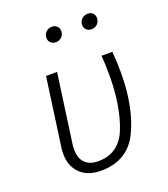

<svg xmlns="http://www.w3.org/2000/svg" viewBox="-138 -840 833 950"><g transform="rotate(-20 279.0 -365.5)"><path d="M489 -413Q489 -232 431 -110.5Q373 11 231 11Q161 11 122 -28Q83 -67 83 -131Q83 -152 85 -163L135 -523H193L143 -162Q141 -151 141 -133Q141 -86 165.5 -62Q190 -38 234 -38Q346 -38 388.5 -150Q431 -262 431 -420Q431 -480 427 -523H484Q489 -465 489 -413ZM201 -698Q201 -717 213.5 -729.5Q226 -742 245 -742Q261 -742 271.5 -732Q282 -722 282 -706Q282 -688 269.5 -675.5Q257 -663 238 -663Q222 -663 211.5 -673Q201 -683 201 -698ZM389 -698Q389 -717 402 -729.5Q415 -742 434 -742Q450 -742 460 -732Q470 -722 470 -706Q470 -688 457.5 -675.5Q445 -663 426 -663Q410 -663 399.5 -673Q389 -683 389 -698Z"/></g></svg>

Font: FiraGO Light
Style: Italic
Weight: 300
Italic angle: -8°
Designer: bBox Type GmbH
Foundry: bBox Type GmbH
Version: Version 1.001